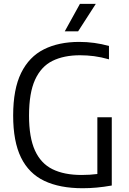

<svg xmlns="http://www.w3.org/2000/svg" viewBox="-20 -966 664 992"><path d="M407 6.5Q289 6.5 209 -31.5Q129 -69.5 88.5 -152.2Q48 -235 48 -369Q48 -505.5 89.2 -589.2Q130.5 -673 207 -711.2Q283.5 -749.5 389.5 -749.5Q468 -749.5 543 -728.5V-659.5Q502.5 -671 466.2 -675.8Q430 -680.5 393.5 -680.5Q310 -680.5 251.2 -651.5Q192.5 -622.5 161.2 -554.2Q130 -486 130 -368.5Q130 -256 160.5 -188.8Q191 -121.5 251.2 -91.8Q311.5 -62 401.5 -62Q445 -62 483 -67V-360H557.5V-7.5Q515 0 479 3.2Q443 6.5 407 6.5ZM314.5 -804 393 -946H475L383.5 -804Z"/></svg>

Font: Encode Sans SemiCondensed SemiCondensed
Style: Regular
Weight: 400
Width: 4
Designer: Multiple Designers
Foundry: Impallari Type
Version: Version 3.000; ttfautohint (v1.8.3) -l 8 -r 50 -G 200 -x 14 